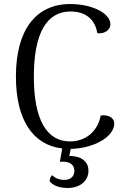

<svg xmlns="http://www.w3.org/2000/svg" viewBox="-20 -726 636 953"><path d="M547 -113C547 -145 513 -157 480 -153C464 -68 399 -24 328 -24C211 -24 148 -133 148 -346C148 -560 211 -669 330 -669C404 -669 452 -631 463 -561C504 -557 528 -581 528 -605C528 -661 436 -706 329 -706C159 -706 59 -579 59 -346C59 -130 144 -6 289 11L277 77C331 72 349 95 349 122C349 151 329 167 299 167C263 167 247 150 239 144C232 148 225 165 227 175C240 190 266 207 315 207C378 207 419 172 419 121C419 76 384 48 324 48L331 13C444 11 547 -46 547 -113Z"/></svg>

Font: Arima Koshi
Style: Regular
Weight: 400
Designer: Joana Correia and Natanael Gama
Foundry: NDISCOVER
Version: Version 1.019;PS 001.019;hotconv 1.0.88;makeotf.lib2.5.64775